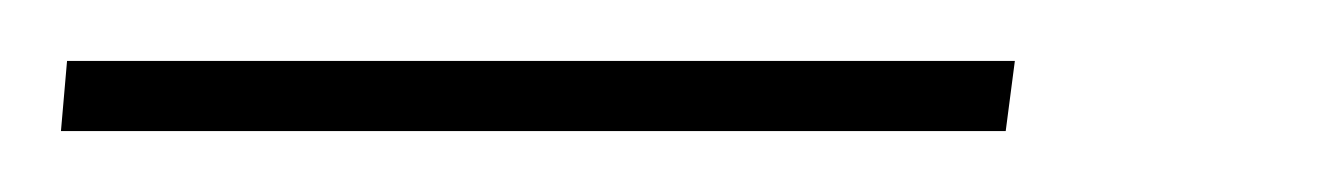

<svg xmlns="http://www.w3.org/2000/svg" viewBox="-27 7 432 63"><path d="M306 27 303 50H-7L-5 27Z"/></svg>

Font: Pathway Extreme Condensed Thin
Style: Italic
Weight: 250
Width: 3
Italic angle: -8°
Version: Version 1.001;gftools[0.9.26]